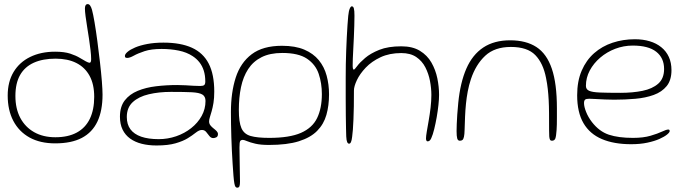

<svg xmlns="http://www.w3.org/2000/svg" viewBox="-20 -656 3252 910"><path d="M241.5 23.5Q170.5 23.5 120.2 -4.2Q70 -32 43.2 -83Q16.5 -134 16.5 -203Q16.5 -268.5 44.5 -315Q72.5 -361.5 123.2 -386.2Q174 -411 241.5 -411Q284.5 -411 312.8 -401.8Q341 -392.5 359.5 -381Q374.5 -372 386.8 -365.2Q399 -358.5 404.5 -358.5Q412 -358.5 412 -376Q412 -393.5 409 -418.8Q406 -444 401.8 -472.5Q397.5 -501 393 -528.8Q388.5 -556.5 385.5 -579.5Q382.5 -602.5 382.5 -615.5Q382.5 -636.5 396 -636.5Q402.5 -636.5 407.5 -629.2Q412.5 -622 416 -609.5Q421.5 -589.5 428.2 -549.8Q435 -510 441.5 -460.5Q448 -411 453.8 -361.2Q459.5 -311.5 462.8 -270.5Q466 -229.5 466 -207.5Q466 -131.5 441.8 -80Q417.5 -28.5 368 -2.5Q318.5 23.5 241.5 23.5ZM242.5 -5.5Q303 -5.5 344 -27.8Q385 -50 405.8 -93Q426.5 -136 426.5 -197Q426.5 -256.5 404.5 -296.8Q382.5 -337 341.8 -357.5Q301 -378 243.5 -378Q183 -378 140.2 -358.8Q97.5 -339.5 75.2 -300.5Q53 -261.5 53 -201Q53 -141 76.2 -97.2Q99.5 -53.5 142 -29.5Q184.5 -5.5 242.5 -5.5Z M722 33.5Q683.5 33.5 651.8 25.5Q620 17.5 596.8 0.8Q573.5 -16 561 -41.8Q548.5 -67.5 548.5 -103Q548.5 -150.5 571.2 -180Q594 -209.5 632.8 -225.5Q671.5 -241.5 720 -247.2Q768.5 -253 820 -253Q839 -253 859.2 -251.8Q879.5 -250.5 897.5 -249.5Q915.5 -248.5 928.5 -248.5Q943 -248.5 948 -253Q953 -257.5 953 -269.5Q953 -298.5 945.8 -321.2Q938.5 -344 925 -361Q911.5 -378 893 -390Q865 -408.5 827 -416.2Q789 -424 746 -424Q697 -424 665.2 -413.5Q633.5 -403 614.2 -392.2Q595 -381.5 583.5 -381.5Q577 -381.5 574.5 -383.5Q572 -385.5 572 -391Q572 -399.5 584.5 -410.2Q597 -421 620.5 -431Q644 -441 678 -447.5Q712 -454 754.5 -454Q836 -454 889.5 -429.8Q943 -405.5 969.2 -354.5Q995.5 -303.5 995.5 -222Q995.5 -191.5 991.8 -168.5Q988 -145.5 983.2 -129Q978.5 -112.5 974.8 -100.8Q971 -89 971 -80.5Q971 -70 977.2 -62Q983.5 -54 992 -47.5Q1000.5 -41 1006.8 -34.5Q1013 -28 1013 -20.5Q1013 -9 1005.2 -5.2Q997.5 -1.5 991 -1.5Q980 -1.5 972.5 -11.2Q965 -21 957.2 -30.5Q949.5 -40 937 -40Q930.5 -40 923.8 -37.2Q917 -34.5 905.5 -25.5Q892 -14.5 869.8 -0.8Q847.5 13 812 23.2Q776.5 33.5 722 33.5ZM732 3.5Q775 3.5 815 -10.2Q855 -24 886.2 -48.8Q917.5 -73.5 935.8 -106.5Q954 -139.5 954 -177.5Q954 -199 939 -208Q924 -217 888.5 -218.8Q853 -220.5 790.5 -220.5Q733 -220.5 685.2 -209.2Q637.5 -198 609.2 -172Q581 -146 581 -101.5Q581 -66.5 598.2 -43.2Q615.5 -20 649.2 -8.2Q683 3.5 732 3.5Z M1104.5 233.5Q1099.5 233.5 1096.2 229.5Q1093 225.5 1090.8 213.2Q1088.5 201 1086.5 176.5Q1084.5 150 1082.5 119.8Q1080.5 89.5 1079 58Q1077.5 26.5 1076.5 -5.5Q1075.5 -37.5 1075 -67.8Q1074.5 -98 1074.5 -125.5Q1074.5 -217.5 1097.2 -288.2Q1120 -359 1173 -399Q1226 -439 1316.5 -439Q1379.5 -439 1422.2 -420.8Q1465 -402.5 1491 -370.8Q1517 -339 1528.2 -297.2Q1539.5 -255.5 1539.5 -208.5Q1539.5 -155.5 1527 -111.5Q1514.5 -67.5 1483.2 -35.8Q1452 -4 1396.5 13.5Q1341 31 1254.5 31Q1215.5 31 1190.2 25Q1165 19 1151 13Q1137 7 1131.5 7Q1122 7 1118.5 12.5Q1115 18 1115 43.5Q1115 53 1115.5 76.2Q1116 99.5 1116.2 126.2Q1116.5 153 1117 175Q1117.5 197 1117.5 204.5Q1117.5 219 1115 226.2Q1112.5 233.5 1104.5 233.5ZM1256 -2.5Q1352 -2.5 1406.2 -26.2Q1460.5 -50 1483 -96.5Q1505.5 -143 1505.5 -210Q1505.5 -261.5 1490.5 -306Q1475.5 -350.5 1435 -377.8Q1394.5 -405 1318 -405Q1259.5 -405 1219.8 -385Q1180 -365 1156.2 -328.5Q1132.5 -292 1122.2 -242.8Q1112 -193.5 1112 -135Q1112 -77 1124.2 -48.8Q1136.5 -20.5 1167.8 -11.5Q1199 -2.5 1256 -2.5Z M1634.5 25Q1629 25 1625.5 17.5Q1622 10 1621 -9.5Q1620.5 -22 1620 -47Q1619.5 -72 1619 -108Q1618.5 -144 1618.5 -189.5Q1618.5 -235 1618.5 -288.5Q1618.5 -318 1619 -350.2Q1619.5 -382.5 1620.8 -414.8Q1622 -447 1623.5 -477.5Q1625 -508 1626.8 -534.5Q1628.5 -561 1630.5 -581Q1633 -605 1637.8 -615.5Q1642.5 -626 1647.5 -626Q1654.5 -626 1657.2 -616Q1660 -606 1660 -581.5Q1660 -561 1659.2 -534.5Q1658.5 -508 1657.2 -480Q1656 -452 1654.5 -425.5Q1653 -399 1652.2 -378Q1651.5 -357 1651.5 -345.5Q1651.5 -326 1657 -326Q1660.5 -326 1672.8 -342.8Q1685 -359.5 1710.5 -381.2Q1736 -403 1777.8 -419.8Q1819.5 -436.5 1882 -436.5Q1935.5 -436.5 1970.2 -415.2Q2005 -394 2024.8 -359.5Q2044.5 -325 2052.8 -284.8Q2061 -244.5 2061 -206.5Q2061 -186.5 2058 -158.5Q2055 -130.5 2049.8 -100.5Q2044.5 -70.5 2038 -44Q2031.5 -17.5 2024 -1Q2020.5 7 2016.2 10.5Q2012 14 2006.5 14Q2002.5 14 2000.8 9.8Q1999 5.5 1999 0.5Q1999 -10 2002.8 -32.5Q2006.5 -55 2011.8 -84.5Q2017 -114 2020.8 -145.8Q2024.5 -177.5 2024.5 -206Q2024.5 -237.5 2018 -272Q2011.5 -306.5 1996 -336.8Q1980.5 -367 1952.8 -385.8Q1925 -404.5 1882 -404.5Q1826 -404.5 1783.8 -384.8Q1741.5 -365 1713.5 -335.5Q1685.5 -306 1671.5 -276.2Q1657.5 -246.5 1657.5 -227Q1657.5 -186.5 1657 -152Q1656.5 -117.5 1655.2 -89.8Q1654 -62 1652.5 -41.5Q1651 -21 1649 -7.5Q1647 9.5 1643.5 17.2Q1640 25 1634.5 25Z M2159.5 11Q2150 11 2147 0.2Q2144 -10.5 2144 -34.5Q2144 -49 2144.8 -68.2Q2145.5 -87.5 2147.2 -112.8Q2149 -138 2152 -169Q2161.5 -264.5 2190.2 -330.5Q2219 -396.5 2270.5 -430.8Q2322 -465 2398 -465Q2473.5 -465 2522.5 -433Q2571.5 -401 2595.5 -330.2Q2619.5 -259.5 2619.5 -142.5Q2619.5 -119.5 2619.5 -100.5Q2619.5 -81.5 2619.2 -66.5Q2619 -51.5 2618 -40Q2616 -10 2612 0.5Q2608 11 2595.5 11Q2589.5 11 2586.8 6Q2584 1 2583.2 -9.8Q2582.5 -20.5 2582.5 -37.5Q2582.5 -84 2582.2 -119Q2582 -154 2580.5 -181.8Q2579 -209.5 2576.2 -234.5Q2573.5 -259.5 2568 -286.5Q2554.5 -356.5 2517 -395Q2479.5 -433.5 2401.5 -433.5Q2324.5 -433.5 2279.8 -391.8Q2235 -350 2212 -281Q2202.5 -252.5 2197 -223.2Q2191.5 -194 2188.5 -164.2Q2185.5 -134.5 2184.2 -103.5Q2183 -72.5 2182 -40.5Q2181.5 -19 2179 -7.8Q2176.5 3.5 2172 7.2Q2167.5 11 2159.5 11Z M2971.5 27.5Q2890 27.5 2832.8 3.2Q2775.5 -21 2745.5 -72.2Q2715.5 -123.5 2715.5 -204.5Q2715.5 -271.5 2737 -321.2Q2758.5 -371 2796 -404Q2833.5 -437 2883.2 -453.5Q2933 -470 2989 -470Q3027.5 -470 3059.2 -460.5Q3091 -451 3114.2 -432.2Q3137.5 -413.5 3150 -386.2Q3162.5 -359 3162.5 -323.5Q3162.5 -276 3139.8 -248Q3117 -220 3078.2 -206Q3039.5 -192 2991 -187.8Q2942.5 -183.5 2891 -183.5Q2872 -183.5 2847.2 -184.5Q2822.5 -185.5 2801.5 -186.8Q2780.5 -188 2772.5 -188Q2758 -188 2753 -183.5Q2748 -179 2748 -167Q2748 -150.5 2757.8 -125.8Q2767.5 -101 2785.5 -77.5Q2820.5 -32.5 2866 -17.5Q2911.5 -2.5 2980 -2.5Q3029 -2.5 3063 -12.5Q3097 -22.5 3117.5 -32.2Q3138 -42 3147 -42Q3151 -42 3152.5 -40.2Q3154 -38.5 3154 -34.5Q3154 -28.5 3141.5 -18.2Q3129 -8 3105.5 2.5Q3082 13 3048.2 20.2Q3014.5 27.5 2971.5 27.5ZM2920.5 -216Q2978.5 -216 3025.2 -225.5Q3072 -235 3099.8 -259.5Q3127.5 -284 3127.5 -329Q3127.5 -381.5 3090.2 -410.8Q3053 -440 2979 -440Q2936 -440 2896 -424.8Q2856 -409.5 2824.8 -382.8Q2793.5 -356 2775.2 -321.8Q2757 -287.5 2757 -249Q2757 -232.5 2772 -225.8Q2787 -219 2822.8 -217.5Q2858.5 -216 2920.5 -216Z"/></svg>

Font: Gluten Thin Thin
Style: Regular
Weight: 250
Version: Version 1.300